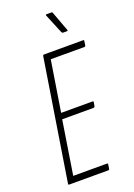

<svg xmlns="http://www.w3.org/2000/svg" viewBox="-159 -901 669 961"><g transform="rotate(-20 176.0 -420.0)"><path d="M35 0Q30 0 31 -6L133 -649Q134 -655 140 -655H348Q354 -655 352 -649L349 -627Q347 -621 342 -621H163L120 -351H287Q293 -351 292 -346L288 -324Q286 -319 281 -319H114L69 -34H249Q255 -34 253 -27L250 -6Q249 0 243 0ZM267 -725Q264 -725 262 -727Q260 -729 259 -731L216 -835Q215 -837 216.5 -838.5Q218 -840 220 -840H245Q248 -840 249.5 -839.5Q251 -839 252 -836L291 -731Q292 -728 291 -726.5Q290 -725 287 -725Z"/></g></svg>

Font: Sofia Sans Extra Condensed ExtraLight
Style: Italic
Weight: 250
Italic angle: -9°
Version: Version 4.100